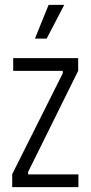

<svg xmlns="http://www.w3.org/2000/svg" viewBox="-20 -766 371 786"><path d="M30 0V-53L237 -466V-476H34V-528H300V-476L95 -62V-52H301V0ZM171 -608H123L179 -746H243Z"/></svg>

Font: Bricolage Grotesque 10pt Condensed ExtraLight
Style: Regular
Weight: 200
Width: 3
Designer: Mathieu Triay
Foundry: Atelier Triay
Version: Version 1.000; ttfautohint (v1.8.4.7-5d5b);gftools[0.9.32]